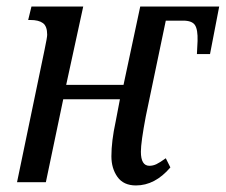

<svg xmlns="http://www.w3.org/2000/svg" viewBox="-20 -556 689 586"><path d="M320 -79Q320 -125 333 -185L346 -253H173L120 0H32L116 -404Q124 -442 124 -450Q124 -476 111 -485.5Q98 -495 73 -495H66L76 -536H234L182 -297H357L408 -536H649L621 -391H581L583 -431Q584 -466 575 -479.5Q566 -493 539 -493H486L425 -201Q410 -122 410 -93Q410 -50 436 -50Q447 -50 457.5 -55Q468 -60 486 -73L500 -45Q453 10 395 10Q357 10 338.5 -16Q320 -42 320 -79Z"/></svg>

Font: Noto Serif Cond
Style: Italic
Weight: 400
Width: 3
Italic angle: -12°
Designer: Monotype Design Team
Foundry: Monotype Imaging Inc.
Version: Version 1.001